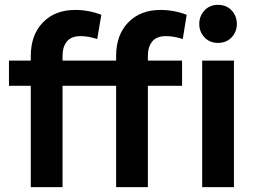

<svg xmlns="http://www.w3.org/2000/svg" viewBox="-20 -772 1065 792"><path d="M17 -418V-522H107V-541Q107 -628 157 -679.5Q207 -731 290 -731Q346 -731 398 -711L381 -611Q344 -623 313 -623Q274 -623 256 -601Q238 -579 238 -541V-522H459V-541Q459 -628 509 -679.5Q559 -731 642 -731Q698 -731 750 -711L734 -611Q697 -623 665 -623Q626 -623 608 -601Q590 -579 590 -541V-522H731V-418H590V0H459V-418H238V0H107V-418ZM802 -673Q802 -706 823.5 -729Q845 -752 879 -752Q914 -752 935.5 -729Q957 -706 957 -673Q957 -641 935.5 -618Q914 -595 879 -595Q845 -595 823.5 -618Q802 -641 802 -673ZM814 0V-522H945V0Z"/></svg>

Font: Radio Canada SemiBold
Style: Regular
Weight: 600
Designer: Charles Daoud, Etienne Aubert Bonn, Alexandre Saumier Demers, Jacques Le Bailly
Foundry: Radio-Canada
Version: Version 2.104; ttfautohint (v1.8.4.7-5d5b);gftools[0.9.28.de